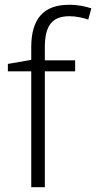

<svg xmlns="http://www.w3.org/2000/svg" viewBox="-20 -785 403 805"><path d="M295 -486V-532H168V-587C168 -678 199 -717 271 -717C298 -717 327 -711 350 -703L363 -750C338 -758 308 -765 270 -765C164 -765 111 -708 111 -587V-534L13 -517V-486H111V0H168V-486Z"/></svg>

Font: Noto Sans Devanagari UI Light
Style: Regular
Weight: 300
Designer: Jelle Bosma - Monotype Design Team
Foundry: Monotype Imaging Inc.
Version: Version 2.004